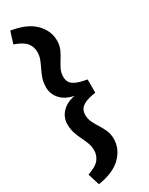

<svg xmlns="http://www.w3.org/2000/svg" viewBox="-276 -858 915 1181"><g transform="rotate(-30 181.5 -267.5)"><path d="M15 195Q78 173 99 144.5Q120 116 120 82Q120 54 110.5 29Q101 4 88.5 -21Q76 -46 66.5 -74.5Q57 -103 57 -137Q57 -185 89.5 -220.5Q122 -256 182 -268Q122 -280 89.5 -316Q57 -352 57 -400Q57 -435 66.5 -462.5Q76 -490 88.5 -515Q101 -540 110.5 -564.5Q120 -589 120 -617Q120 -651 99 -679.5Q78 -708 15 -730L41 -813Q151 -796 205.5 -741.5Q260 -687 260 -616Q260 -583 248 -556Q236 -529 220.5 -505Q205 -481 193 -456.5Q181 -432 181 -404Q181 -382 190.5 -365Q200 -348 226 -336Q252 -324 303 -315V-221Q252 -213 226 -200.5Q200 -188 190.5 -171Q181 -154 181 -132Q181 -104 193 -79.5Q205 -55 220.5 -31Q236 -7 248 20.5Q260 48 260 81Q260 152 205.5 206.5Q151 261 41 278Z"/></g></svg>

Font: Radio Canada
Style: Bold
Weight: 700
Designer: Charles Daoud, Etienne Aubert Bonn, Alexandre Saumier Demers, Jacques Le Bailly
Foundry: Radio-Canada
Version: Version 2.104; ttfautohint (v1.8.4.7-5d5b);gftools[0.9.28.de